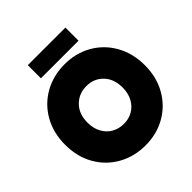

<svg xmlns="http://www.w3.org/2000/svg" viewBox="-232 -1040 1220 1220"><g transform="rotate(-45 378.0 -430.0)"><path d="M210 -875H548V-757H210ZM20 -349Q20 -456 67 -539Q114 -622 196 -668Q278 -714 379 -714Q480 -714 561 -668Q642 -622 689 -539Q736 -456 736 -349Q736 -242 689 -159.5Q642 -77 561 -31Q480 15 379 15Q278 15 196 -31Q114 -77 67 -159.5Q20 -242 20 -349ZM536 -349Q536 -426 491.5 -472Q447 -518 379 -518Q311 -518 265.5 -472Q220 -426 220 -349Q220 -297 241 -258.5Q262 -220 298 -199.5Q334 -179 379 -179Q423 -179 458.5 -199.5Q494 -220 515 -258.5Q536 -297 536 -349Z"/></g></svg>

Font: Readiness ExtraBold
Style: Regular
Weight: 800
Designer: Katatrad Team
Foundry: CadsonDemak
Version: Version 1.00;January 16, 2020;FontCreator 12.0.0.2550 64-bit